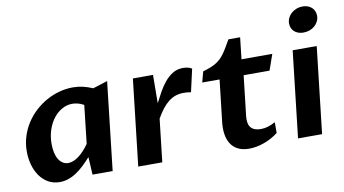

<svg xmlns="http://www.w3.org/2000/svg" viewBox="-76 -942 2030 1133"><g transform="rotate(-10 939.0 -376.0)"><path d="M419.9 -413.6Q401.9 -423.8 384 -428.2Q366.2 -432.6 351.1 -432.6Q318.8 -432.6 289.8 -416.5Q260.7 -400.4 238.5 -372.1Q216.3 -343.8 203.1 -304.9Q189.9 -266.1 189.9 -220.2Q189.9 -192.9 194.8 -169.4Q199.7 -146 209.7 -128.9Q219.7 -111.8 234.4 -102.1Q249 -92.3 268.1 -92.3Q284.2 -92.3 300.5 -99.1Q316.9 -106 333 -118.4Q349.1 -130.9 364.5 -147.7Q379.9 -164.6 394 -184.6ZM517.1 0H396.5L390.6 -106Q367.7 -80.6 345.2 -59.3Q322.8 -38.1 299.6 -22.7Q276.4 -7.3 251.5 1.2Q226.6 9.8 199.7 9.8Q160.6 9.8 130.6 -7.6Q100.6 -24.9 80.1 -54Q59.6 -83 48.8 -121.3Q38.1 -159.7 38.1 -201.7Q38.1 -249 51.5 -291.5Q64.9 -334 88.4 -370.1Q111.8 -406.2 143.8 -435.5Q175.8 -464.8 212.6 -485.1Q249.5 -505.4 289.8 -516.4Q330.1 -527.3 370.6 -527.3Q401.9 -527.3 431.2 -520.5Q460.4 -513.7 489.3 -501L577.1 -528.8Z M729.5 -517.6H850.1Q849.6 -474.6 849.4 -432.9Q849.1 -391.1 848.6 -348.1Q864.3 -378.9 881.8 -410.6Q899.4 -442.4 920.9 -468.3Q942.4 -494.1 969.2 -510.7Q996.1 -527.3 1030.8 -527.3Q1045.4 -527.3 1059.3 -524.2Q1073.2 -521 1084 -514.2L1053.2 -377.9Q1040 -380.4 1029.5 -381.1Q1019 -381.8 1008.8 -381.8Q982.9 -381.8 960.7 -374.3Q938.5 -366.7 918.7 -351.3Q898.9 -335.9 880.4 -312.3Q861.8 -288.6 843.8 -256.8L814.5 0H670.4Z M1232.4 -422.9H1128.4L1145.5 -486.8Q1172.4 -494.6 1191.9 -502.4Q1211.4 -510.3 1226.6 -519.8Q1241.7 -529.3 1253.4 -540.8Q1265.1 -552.2 1276.1 -567.4Q1287.1 -582.5 1298.6 -602.1Q1310.1 -621.6 1324.7 -647H1395L1380.4 -517.6H1564.9L1531.7 -422.9H1376.5L1349.1 -183.6Q1343.8 -135.3 1362.8 -113.8Q1381.8 -92.3 1421.4 -92.3Q1443.4 -92.3 1463.9 -98.4Q1484.4 -104.5 1509.3 -117.7V-53.7Q1469.7 -22.9 1423.3 -6.6Q1377 9.8 1334.5 9.8Q1294.4 9.8 1267.3 -4.2Q1240.2 -18.1 1224.6 -42.7Q1209 -67.4 1204.1 -100.6Q1199.2 -133.8 1203.6 -172.4Z M1687 -517.6H1831.1L1772 0H1627.9ZM1768.1 -609.4Q1751 -609.4 1737.1 -614.5Q1723.1 -619.6 1713.4 -628.7Q1703.6 -637.7 1698.5 -650.1Q1693.4 -662.6 1693.4 -676.8Q1693.4 -694.3 1700.9 -710Q1708.5 -725.6 1721.4 -737.1Q1734.4 -748.5 1752 -755.4Q1769.5 -762.2 1789.6 -762.2Q1806.6 -762.2 1820.6 -756.8Q1834.5 -751.5 1844.2 -742.2Q1854 -732.9 1859.1 -720.5Q1864.3 -708 1864.3 -693.4Q1864.3 -675.8 1856.7 -660.4Q1849.1 -645 1836.2 -633.5Q1823.2 -622.1 1805.7 -615.7Q1788.1 -609.4 1768.1 -609.4Z"/></g></svg>

Font: Proza Libre
Style: SemiBold Italic
Weight: 600
Designer: Jasper de Waard
Foundry: Jasper de Waard
Version: Version 1.000; ttfautohint (v1.4.1.8-43bc)